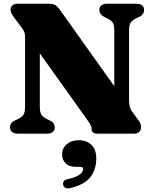

<svg xmlns="http://www.w3.org/2000/svg" viewBox="-20 -720 812 1034"><path d="M275 -34Q275 -18.5 264.8 -9.5Q254.5 -0.5 232.5 0H77Q55 -0.5 44.5 -9.5Q34 -18.5 34 -34Q34 -60 63 -72.5L74 -77.5Q96.5 -88 105.8 -101.5Q115 -115 115 -144V-517Q115 -536 111.5 -546.2Q108 -556.5 95 -573.5L56.5 -625Q45.5 -640.5 41.2 -649.2Q37 -658 37 -667.5Q37 -683 47.5 -691.5Q58 -700 75 -700H243.5Q263.5 -700 276.2 -693.2Q289 -686.5 302 -668L625.5 -213.5L595.5 -125V-556Q595.5 -584 587.5 -597.5Q579.5 -611 554.5 -622.5L544 -627.5Q515 -641.5 515 -666Q515 -682 525.5 -691Q536 -700 557.5 -700H713Q735 -700 745.5 -691Q756 -682 756 -666Q756 -640.5 727 -627.5L716 -622.5Q693.5 -612.5 684.2 -599Q675 -585.5 675 -556V-184Q675 -164 678.2 -148.5Q681.5 -133 690.5 -120.5L721.5 -78Q734.5 -61 737 -52.2Q739.5 -43.5 739.5 -34Q739.5 -18.5 729 -9.2Q718.5 0 701 0H506Q473 0 473 -26.5Q473 -35.5 469.2 -44.2Q465.5 -53 448.5 -76.5L123.5 -532L194.5 -576.5V-143.5Q194.5 -116.5 202.8 -103Q211 -89.5 235.5 -77.5L246 -72.5Q275 -59.5 275 -34ZM390.5 178.5Q352 178.5 333.2 159.5Q314.5 140.5 314.5 111.5Q314.5 77.5 340 56.2Q365.5 35 403 35Q446 35 472.2 60Q498.5 85 498.5 132.5Q498.5 194.5 465.8 235Q433 275.5 357.5 293Q341.5 296.5 332 291.2Q322.5 286 320 275.5Q317.5 265.5 323 257Q328.5 248.5 343.5 245Q375.5 238.5 393.8 229.2Q412 220 420 209.5Q428 199 428 190Q428 178.5 412 178.5Z"/></svg>

Font: Fraunces
Style: Regular
Weight: 900
Version: Version 1.000;[b76b70a41]